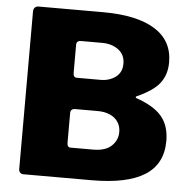

<svg xmlns="http://www.w3.org/2000/svg" viewBox="-53 -794 836 846"><g transform="rotate(5 365.5 -371.0)"><path d="M81 0Q72 0 66.5 -6Q61 -12 61 -20V-718Q61 -729 67 -735.5Q73 -742 83 -742H369Q519 -742 598.5 -692.5Q678 -643 678 -547Q678 -493 649.5 -455.5Q621 -418 547 -385Q545 -384 545 -381.5Q545 -379 547 -378Q628 -350 662 -308.5Q696 -267 696 -201Q696 -99 618 -49.5Q540 0 383 0H81ZM378 -135Q432 -135 459 -160.5Q486 -186 486 -222Q486 -248 473 -267Q460 -286 437 -296Q414 -306 384 -306H284Q263 -306 263 -286V-155Q263 -135 278 -135ZM384 -444Q404 -444 421 -449.5Q438 -455 451 -465Q464 -475 471 -489.5Q478 -504 478 -524Q478 -563 449 -585Q420 -607 376 -607H284Q263 -607 263 -589V-465Q263 -444 278 -444Z"/></g></svg>

Font: Libre Franklin ExtraBold
Style: Regular
Weight: 800
Designer: Pablo Impallari, Rodrigo Fuenzalida, Nhung Nguyen
Foundry: Impallari Type
Version: Version 3.000